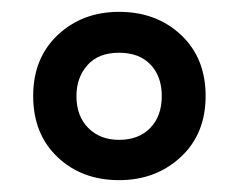

<svg xmlns="http://www.w3.org/2000/svg" viewBox="-20 -744 403 324"><path d="M181 -440Q118 -440 77 -479Q36 -518 36 -582Q36 -646 77.5 -685Q119 -724 181 -724Q244 -724 285.5 -685Q327 -646 327 -582Q327 -518 285 -479Q243 -440 181 -440ZM181 -508Q214 -508 233.5 -528Q253 -548 253 -582Q253 -615 234 -635Q215 -655 181 -655Q146 -655 127.5 -634Q109 -613 109 -582Q109 -548 129 -528Q149 -508 181 -508Z"/></svg>

Font: Noto Sans Thai ExtCond SemBd
Style: Regular
Weight: 600
Width: 2
Designer: Monotype Design Team
Foundry: Monotype Imaging Inc.
Version: Version 2.002; ttfautohint (v1.8.4.7-5d5b)